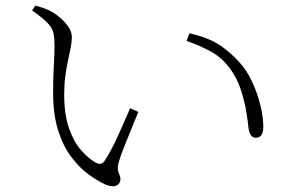

<svg xmlns="http://www.w3.org/2000/svg" viewBox="-20 -696 1040 676"><path d="M352 -46Q323 -59 291 -82.5Q259 -106 230.5 -144Q202 -182 184.5 -237.5Q167 -293 167 -369Q167 -421 169.5 -464.5Q172 -508 172 -534Q172 -561 168.5 -578.5Q165 -596 148.5 -614Q132 -632 93 -659L104 -676Q121 -672 132 -668Q143 -664 154 -659Q169 -652 187.5 -637Q206 -622 219.5 -603.5Q233 -585 233 -565Q233 -549 229 -528.5Q225 -508 219.5 -483Q214 -458 210 -428Q206 -398 206 -363Q206 -292 223.5 -243Q241 -194 267 -165.5Q293 -137 316 -124Q327 -118 335 -119.5Q343 -121 349 -131Q372 -166 395.5 -218Q419 -270 438 -315L467 -302Q455 -272 440.5 -237Q426 -202 414.5 -172.5Q403 -143 399 -128Q393 -109 395 -98.5Q397 -88 400.5 -81Q404 -74 404 -65Q404 -50 390.5 -43Q377 -36 352 -46ZM880 -211Q870 -211 863.5 -220Q857 -229 855 -245Q853 -267 847 -303.5Q841 -340 828 -380Q815 -420 791 -453Q762 -493 722.5 -514.5Q683 -536 637 -552L647 -579Q715 -563 753 -537.5Q791 -512 821 -479Q849 -449 868 -407.5Q887 -366 897 -324.5Q907 -283 907 -251Q907 -229 900 -220Q893 -211 880 -211Z"/></svg>

Font: Noto Serif HK ExtraLight
Style: Regular
Weight: 200
Designer: Ryoko NISHIZUKA 西塚涼子 (kana & ideographs); Frank Grießhammer (Latin, Greek & Cyrillic); Wenlong ZHANG 张文龙 (bopomofo); San
Foundry: Adobe
Version: Version 2.002-H1;hotconv 1.1.0;makeotfexe 2.6.0